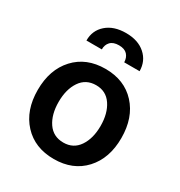

<svg xmlns="http://www.w3.org/2000/svg" viewBox="-183 -903 975 1040"><g transform="rotate(30 304.0 -382.5)"><path d="M137.2 -633.8Q136.7 -696.8 182.1 -736.6Q227.5 -776.4 303.7 -776.4Q379.4 -776.4 424.3 -736.6Q469.2 -696.8 469.7 -633.8H373.5Q373 -662.6 356 -681.2Q338.9 -699.7 303.7 -699.7Q267.6 -699.7 250.2 -680.9Q232.9 -662.1 233.4 -633.8ZM42.5 -270.5Q42.5 -397.9 113.8 -475.3Q185.1 -552.7 304.2 -552.7Q423.3 -552.7 494.4 -475.3Q565.4 -397.9 565.4 -270.5Q565.4 -143.6 494.4 -66.4Q423.3 10.7 304.2 10.7Q185.1 10.7 113.8 -66.4Q42.5 -143.6 42.5 -270.5ZM304.7 -92.3Q367.2 -92.3 401.1 -142.6Q435.1 -192.9 435.1 -271Q435.1 -349.6 401.1 -400.1Q367.2 -450.7 304.7 -450.7Q241.2 -450.7 207 -400.1Q172.9 -349.6 172.9 -271Q172.9 -192.4 207 -142.3Q241.2 -92.3 304.7 -92.3Z"/></g></svg>

Font: Interop SemBd
Style: Regular
Weight: 600
Designer: Rasmus Andersson, Google, Jang Haemin
Foundry: jhaemin
Version: Version 1.007